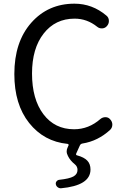

<svg xmlns="http://www.w3.org/2000/svg" viewBox="-20 -764 678 1039"><path d="M523.4 -120.1Q535.2 -129.9 550.8 -129.9Q566.4 -129.9 576.2 -118.2Q587.9 -105.5 587.9 -89.8Q587.9 -72.3 575.2 -60.5Q543 -31.2 505.9 -12.7Q468.8 5.9 425.8 12.7Q416 14.6 412.1 23.4L392.6 66.4Q388.7 75.2 398.4 77.1Q434.6 86.9 452.1 105Q469.7 123 469.7 153.3Q469.7 240.2 309.6 254.9Q308.6 254.9 307.6 254.9Q298.8 254.9 292 249Q284.2 243.2 282.2 233.4Q280.3 224.6 286.1 217.3Q292 210 300.8 209Q355.5 203.1 377.4 190.9Q399.4 178.7 399.4 155.3Q399.4 136.7 384.8 125Q359.4 104.5 347.7 80.1Q340.8 67.4 340.8 54.7Q340.8 43.9 346.7 32.2L350.6 23.4Q352.5 20.5 350.6 17.6Q348.6 14.6 345.7 14.6Q217.8 2 137.7 -98.6Q57.6 -199.2 57.6 -363.3Q57.6 -537.1 148.9 -640.6Q240.2 -744.1 382.8 -744.1Q479.5 -744.1 555.7 -679.7Q569.3 -668.9 569.3 -650.4Q569.3 -634.8 558.6 -623Q548.8 -611.3 533.2 -610.4Q517.6 -609.4 505.9 -619.1Q451.2 -663.1 383.8 -663.1Q279.3 -663.1 216.3 -582.5Q153.3 -502 153.3 -366.2Q153.3 -227.5 214.8 -146Q276.4 -64.5 380.9 -64.5Q460 -64.5 523.4 -120.1Z"/></svg>

Font: Gen Jyuu GothicX Regular
Style: Regular
Weight: 400
Designer: [Source Han Sans]
Ryoko NISHIZUKA  (kana & ideographs); Paul D. Hunt (Latin, Greek & Cyrillic); Wenlong ZHANG  (bopomofo
Version: Version 1.002.20150607